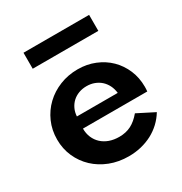

<svg xmlns="http://www.w3.org/2000/svg" viewBox="-164 -804 891 940"><g transform="rotate(-30 281.5 -334.5)"><path d="M295 14.5Q238.2 14.5 189.8 -4.3Q141.4 -23.2 106.1 -56.4Q70.9 -89.5 50.9 -134.5Q30.9 -179.5 30.9 -231.8Q30.9 -285 50.9 -330.2Q70.9 -375.5 105.9 -408.9Q140.9 -442.3 188 -461.1Q235 -480 289.5 -480Q341.4 -480 385.9 -461.8Q430.5 -443.6 463 -411.6Q495.5 -379.5 513.9 -336.1Q532.3 -292.7 532.3 -241.8Q532.3 -235.5 532 -229.3Q531.8 -223.2 530.9 -215.5H167.3Q167.3 -187.7 177 -164.8Q186.8 -141.8 204.5 -125.5Q222.3 -109.1 247 -100.2Q271.8 -91.4 302.3 -91.4Q340 -91.4 369.3 -106.4Q398.6 -121.4 425 -153.2L520.9 -104.5Q504.1 -76.8 480.5 -54.5Q456.8 -32.3 428 -17Q399.1 -1.8 365.5 6.4Q331.8 14.5 295 14.5ZM402.3 -281.8Q399.5 -305.9 389.8 -325.2Q380 -344.5 364.8 -358.2Q349.5 -371.8 329.5 -379.3Q309.5 -386.8 285.9 -386.8Q261.8 -386.8 241.4 -379.1Q220.9 -371.4 205.9 -357.5Q190.9 -343.6 181.8 -324.3Q172.7 -305 171.4 -281.8ZM100.9 -592.3V-682.7H471.8V-592.3Z"/></g></svg>

Font: Spartan
Style: Bold
Weight: 700
Designer: Matt Bailey, Mirko Velimirovic
Foundry: Matt Bailey
Version: Version 1.005